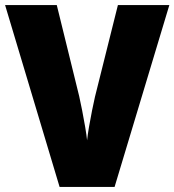

<svg xmlns="http://www.w3.org/2000/svg" viewBox="-20 -734 685 754"><path d="M645 -714 430 0H214L0 -714H203L291 -356Q296 -334 302.5 -301Q309 -268 314.5 -235.5Q320 -203 322 -183Q324 -203 329.5 -235.5Q335 -268 341.5 -300Q348 -332 353 -354L443 -714Z"/></svg>

Font: Noto Sans Lao UI SemCond Blk
Style: Regular
Weight: 900
Width: 4
Designer: Monotype Design Team
Foundry: Monotype Imaging Inc.
Version: Version 2.000; ttfautohint (v1.8.4.7-5d5b)